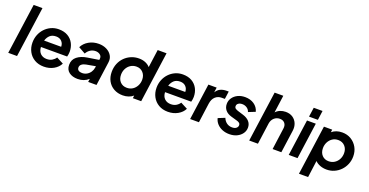

<svg xmlns="http://www.w3.org/2000/svg" viewBox="-35 -1631 5201 2706"><g transform="rotate(20 2566.0 -278.5)"><path d="M23 0 129 -757H261L155 0Z M558 12Q478 12 418.5 -23Q359 -58 326.5 -118.5Q294 -179 294 -254Q294 -316 315.5 -370.5Q337 -425 376 -466.5Q415 -508 467.5 -532Q520 -556 582 -556Q662 -556 718 -523Q774 -490 803 -434Q832 -378 832 -310Q832 -292 829 -272.5Q826 -253 821 -235H428Q431 -172 467 -137.5Q503 -103 561 -103Q607 -103 640.5 -123Q674 -143 694 -174L798 -120Q769 -61 704.5 -24.5Q640 12 558 12ZM581 -448Q522 -448 488 -416.5Q454 -385 439 -335H695Q695 -384 664 -416Q633 -448 581 -448Z M1066 12Q987 12 937 -25.5Q887 -63 887 -136Q887 -214 944 -259Q1001 -304 1091 -318L1263 -345L1265 -360Q1270 -400 1241.5 -422Q1213 -444 1174 -444Q1129 -444 1093.5 -420Q1058 -396 1039 -359L936 -417Q967 -480 1033 -518Q1099 -556 1182 -556Q1247 -556 1299 -530Q1351 -504 1378 -458.5Q1405 -413 1396 -354L1347 0H1222L1229 -48Q1162 12 1066 12ZM1023 -144Q1023 -116 1043.5 -102Q1064 -88 1096 -88Q1136 -88 1168 -106.5Q1200 -125 1220.5 -156Q1241 -187 1246 -224L1249 -245L1110 -220Q1072 -213 1047.5 -194Q1023 -175 1023 -144Z M1743 12Q1666 12 1607.5 -21Q1549 -54 1517 -112.5Q1485 -171 1485 -247Q1485 -316 1508.5 -372.5Q1532 -429 1573.5 -470Q1615 -511 1669 -533.5Q1723 -556 1784 -556Q1838 -556 1881 -538Q1924 -520 1952 -488L1989 -757H2122L2017 0H1892L1897 -41Q1867 -15 1827 -1.5Q1787 12 1743 12ZM1761 -108Q1809 -108 1846.5 -132.5Q1884 -157 1905.5 -198.5Q1927 -240 1927 -290Q1927 -353 1889 -394.5Q1851 -436 1790 -436Q1741 -436 1703 -411.5Q1665 -387 1643.5 -346Q1622 -305 1622 -254Q1622 -189 1660 -148.5Q1698 -108 1761 -108Z M2419 12Q2339 12 2279.5 -23Q2220 -58 2187.5 -118.5Q2155 -179 2155 -254Q2155 -316 2176.5 -370.5Q2198 -425 2237 -466.5Q2276 -508 2328.5 -532Q2381 -556 2443 -556Q2523 -556 2579 -523Q2635 -490 2664 -434Q2693 -378 2693 -310Q2693 -292 2690 -272.5Q2687 -253 2682 -235H2289Q2292 -172 2328 -137.5Q2364 -103 2422 -103Q2468 -103 2501.5 -123Q2535 -143 2555 -174L2659 -120Q2630 -61 2565.5 -24.5Q2501 12 2419 12ZM2442 -448Q2383 -448 2349 -416.5Q2315 -385 2300 -335H2556Q2556 -384 2525 -416Q2494 -448 2442 -448Z M2751 0 2827 -544H2951L2941 -469Q2968 -514 3008 -532Q3048 -550 3098 -550H3130L3114 -434H3067Q3011 -434 2972 -398.5Q2933 -363 2923 -293L2883 0Z M3340 12Q3283 12 3235 -7.5Q3187 -27 3154.5 -62.5Q3122 -98 3111 -145L3212 -186Q3229 -142 3263.5 -116.5Q3298 -91 3345 -91Q3385 -91 3407.5 -109Q3430 -127 3430 -153Q3430 -176 3413 -188Q3396 -200 3375 -205L3288 -230Q3227 -247 3195 -285.5Q3163 -324 3163 -378Q3163 -428 3191 -468.5Q3219 -509 3267 -532.5Q3315 -556 3376 -556Q3455 -556 3511.5 -517.5Q3568 -479 3586 -412L3483 -371Q3473 -407 3441.5 -428Q3410 -449 3371 -449Q3336 -449 3313.5 -433Q3291 -417 3291 -391Q3291 -367 3308 -355.5Q3325 -344 3348 -337L3432 -311Q3493 -292 3526 -254.5Q3559 -217 3559 -165Q3559 -115 3530.5 -75Q3502 -35 3453 -11.5Q3404 12 3340 12Z M3637 0 3743 -757H3873L3837 -494Q3864 -525 3902.5 -540.5Q3941 -556 3985 -556Q4047 -556 4090.5 -527Q4134 -498 4154.5 -448.5Q4175 -399 4166 -337L4119 0H3988L4032 -322Q4040 -374 4014 -405Q3988 -436 3940 -436Q3891 -436 3855.5 -404Q3820 -372 3812 -319L3768 0Z M4314 -605 4334 -745H4466L4447 -605ZM4230 0 4306 -544H4438L4362 0Z M4456 200 4560 -544H4684L4679 -504Q4741 -556 4833 -556Q4908 -556 4966.5 -520.5Q5025 -485 5058.5 -425Q5092 -365 5092 -290Q5092 -228 5069.5 -173Q5047 -118 5007 -76.5Q4967 -35 4914 -11.5Q4861 12 4800 12Q4747 12 4702 -5Q4657 -22 4627 -53L4593 200ZM4787 -108Q4836 -108 4874 -132.5Q4912 -157 4933.5 -198Q4955 -239 4955 -289Q4955 -353 4916.5 -394.5Q4878 -436 4815 -436Q4766 -436 4729 -411Q4692 -386 4671 -345Q4650 -304 4650 -255Q4650 -189 4688 -148.5Q4726 -108 4787 -108Z"/></g></svg>

Font: Plus Jakarta Sans
Style: Bold Italic
Weight: 700
Italic angle: -8°
Designer: Gumpita Rahayu
Foundry: Tokotype
Version: Version 2.071; ttfautohint (v1.8.4.7-5d5b);gftools[0.9.29]